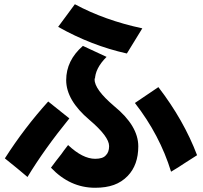

<svg xmlns="http://www.w3.org/2000/svg" viewBox="-20 -751 960 908"><path d="M580 -498Q413 -535 255 -624L334 -731Q475 -655 653 -617ZM270 -22Q280 -37 302 -65Q371 0 430 0Q466 0 480 -16Q496 -31 496 -60Q496 -105 403 -184Q293 -277 293 -372Q293 -465 372 -534L484 -482Q429 -427 429 -373Q429 -379 427 -383V-377Q427 -352 450 -320.5Q473 -289 520 -249Q634 -156 634 -59Q634 29 584 81Q556 110 518.5 123.5Q481 137 430 137Q311 137 221 42Q246 8 270 -22ZM851 22Q839 30 823.5 40Q808 50 789 61Q736 -112 618 -264L655 -289Q721 -334 729 -339Q849 -183 912 -17Q899 -9 851 22ZM308 -191Q190 -46 110 86L61 45L3 -2Q95 -146 208 -271Z"/></svg>

Font: BM Euljiro oraeorae
Style: Regular
Weight: 400
Designer: Bongjin Kim; Bomjun Kim; Myungsoo Han; Hyesun Chae; Mikyoung Jeong; Wujin Sim; Minjae Kang; Suwha Jang;
Foundry: Sandoll Inc.
Version: Version 1.000;hotconv 1.0.109;makeexe 2.5.65596